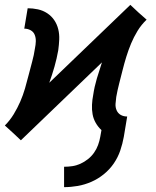

<svg xmlns="http://www.w3.org/2000/svg" viewBox="-24 -564 644 791"><path d="M240 207V123Q257 123 274 120.5Q291 118 307.5 110.5Q324 103 338.5 91.5Q353 80 363.5 65Q374 50 380 33.5Q386 17 389 0L394 -28Q380 -41 370.5 -57.5Q361 -74 357.5 -93Q354 -112 355 -132.5Q356 -153 360 -173Q365 -207 375 -240.5Q385 -274 396 -307L62 14L29 -17L-4 -47Q17 -68 32.5 -93.5Q48 -119 59.5 -145.5Q71 -172 79 -199.5Q87 -227 94 -255Q101 -283 108.5 -310Q116 -337 120 -365Q123 -379 123.5 -393.5Q124 -408 119 -420.5Q114 -433 102 -439.5Q90 -446 76 -446L90 -530Q111 -530 132 -525.5Q153 -521 170.5 -509.5Q188 -498 199.5 -481Q211 -464 216 -443.5Q221 -423 220 -401Q219 -379 216 -357Q210 -323 200.5 -289.5Q191 -256 179 -223L513 -544L546 -513L580 -483Q558 -462 542.5 -436.5Q527 -411 516 -384.5Q505 -358 496.5 -330.5Q488 -303 481 -275Q474 -247 467 -220Q460 -193 455 -165Q453 -151 452 -136.5Q451 -122 456.5 -109.5Q462 -97 473.5 -90.5Q485 -84 500 -84L486 0Q481 28 471.5 56Q462 84 445 109Q428 134 404 153.5Q380 173 352.5 185Q325 197 296.5 202Q268 207 240 207Z"/></svg>

Font: Iosevka Curly MdExObl
Style: Regular
Weight: 500
Width: 7
Italic angle: -9°
Monospace: yes
Designer: Belleve Invis
Foundry: Belleve Invis
Version: Version 11.1.0; ttfautohint (v1.8.3)